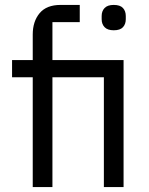

<svg xmlns="http://www.w3.org/2000/svg" viewBox="-20 -760 607 780"><path d="M113 0V-446H29V-516H113V-620Q113 -673 141 -706.5Q169 -740 226 -740H304V-670H193V-516H482V0H402V-446H193V0ZM442 -637Q417 -637 405 -649.5Q393 -662 393 -682V-695Q393 -715 405 -727.5Q417 -740 442 -740Q468 -740 479.5 -727.5Q491 -715 491 -695V-682Q491 -662 479.5 -649.5Q468 -637 442 -637Z"/></svg>

Font: IBM Plex Sans
Style: Regular
Weight: 400
Designer: Mike Abbink, Paul van der Laan, Pieter van Rosmalen
Foundry: Bold Monday
Version: Version 3.201